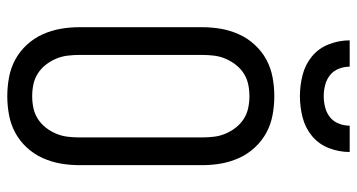

<svg xmlns="http://www.w3.org/2000/svg" viewBox="-252 -744 1003 540"><g transform="rotate(90 250.0 -473.5)"><path d="M250 8Q223 8 196.5 3Q170 -2 147 -14.5Q124 -27 105.5 -47Q87 -67 76 -91.5Q65 -116 60.5 -142Q56 -168 56 -195V-540Q56 -567 60.5 -593Q65 -619 76 -643.5Q87 -668 105.5 -688Q124 -708 147 -720.5Q170 -733 196.5 -738Q223 -743 250 -743Q277 -743 303.5 -738Q330 -733 353 -720.5Q376 -708 394.5 -688Q413 -668 424 -643.5Q435 -619 439.5 -593Q444 -567 444 -540V-195Q444 -168 439.5 -142Q435 -116 424 -91.5Q413 -67 394.5 -47Q376 -27 353 -14.5Q330 -2 303.5 3Q277 8 250 8ZM250 -62Q267 -62 283.5 -65.5Q300 -69 314 -78Q328 -87 338.5 -100.5Q349 -114 355.5 -129.5Q362 -145 364 -161.5Q366 -178 366 -195V-540Q366 -557 364 -573.5Q362 -590 355.5 -605.5Q349 -621 338.5 -634.5Q328 -648 314 -657Q300 -666 283.5 -669.5Q267 -673 250 -673Q233 -673 216.5 -669.5Q200 -666 186 -657Q172 -648 161.5 -634.5Q151 -621 144.5 -605.5Q138 -590 136 -573.5Q134 -557 134 -540V-195Q134 -178 136 -161.5Q138 -145 144.5 -129.5Q151 -114 161.5 -100.5Q172 -87 186 -78Q200 -69 216.5 -65.5Q233 -62 250 -62ZM250 -815Q220 -815 190.5 -822.5Q161 -830 138 -849Q115 -868 104 -896.5Q93 -925 93 -955H167Q167 -939 173 -924Q179 -909 191 -899.5Q203 -890 218.5 -886Q234 -882 250 -882Q266 -882 281.5 -886Q297 -890 309 -899.5Q321 -909 327 -924Q333 -939 333 -955H407Q407 -925 396 -896.5Q385 -868 362 -849Q339 -830 309.5 -822.5Q280 -815 250 -815Z"/></g></svg>

Font: Iosevka NFM
Style: Regular
Weight: 400
Monospace: yes
Designer: Belleve Invis
Foundry: Belleve Invis
Version: Version 29.0.4; ttfautohint (v1.8.4);Nerd Fonts 3.3.0